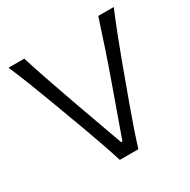

<svg xmlns="http://www.w3.org/2000/svg" viewBox="-166 -899 1042 1054"><g transform="rotate(-30 355.5 -372.0)"><path d="M298.3 0Q280.8 -55.7 258.8 -119.1Q236.8 -182.6 217.3 -235.8L130.9 -468.8Q108.9 -528.3 79.8 -602.8Q50.8 -677.2 22 -743.7H121.6Q147.5 -661.1 179.7 -568.4Q211.9 -475.6 240.7 -394L353 -81.1H361.3L473.6 -396Q503.4 -479 533.7 -569.6Q564 -660.2 590.8 -743.7H689Q661.1 -677.7 632.6 -604Q604 -530.3 581.5 -469.7L495.6 -234.9Q476.1 -181.2 454.6 -118.9Q433.1 -56.6 415.5 0Z"/></g></svg>

Font: Pinar-FD Regular
Style: FD-Regular
Weight: 400
Designer: Amin Abedi
Version: Version 3.000